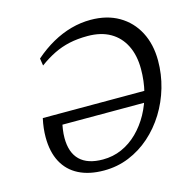

<svg xmlns="http://www.w3.org/2000/svg" viewBox="-104 -793 893 905"><g transform="rotate(-15 343.0 -341.0)"><path d="M79 -303.5H611L595 -249.5H140L166.5 -276.5Q160 -251.5 156.8 -228.8Q153.5 -206 153.5 -186Q153.5 -114.5 191.2 -78Q229 -41.5 303 -41.5Q352.5 -41.5 395.5 -60.5Q438.5 -79.5 473.5 -114Q508.5 -148.5 533.8 -194.2Q559 -240 572.5 -294.5Q586 -349 586 -407.5Q586 -474 562 -522.2Q538 -570.5 492.8 -596.5Q447.5 -622.5 382.5 -622.5Q333.5 -622.5 293.5 -613.8Q253.5 -605 217.8 -587.5Q182 -570 144.5 -542.5L139 -578Q182 -615.5 227.5 -641Q273 -666.5 320.2 -679.5Q367.5 -692.5 415.5 -692.5Q495 -692.5 553 -658.8Q611 -625 642.5 -564.8Q674 -504.5 674 -425Q674 -358 655.5 -294.2Q637 -230.5 602.8 -175.2Q568.5 -120 521.5 -78.5Q474.5 -37 417.2 -13.5Q360 10 295 10Q223 10 172.2 -15.8Q121.5 -41.5 95 -91.2Q68.5 -141 68.5 -212.5Q68.5 -233.5 71 -256.2Q73.5 -279 79 -303.5Z"/></g></svg>

Font: Newsreader 14pt
Style: Italic
Weight: 400
Italic angle: -17°
Designer: Hugues Gentile
Foundry: Production Type
Version: Version 1.003